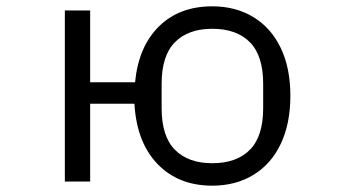

<svg xmlns="http://www.w3.org/2000/svg" viewBox="-20 -574 1096 607"><path d="M405 -246H265V0H185V-541H265V-314H407Q418 -427 482.5 -490.5Q547 -554 651 -554Q725 -554 781 -520Q837 -486 867.5 -422.5Q898 -359 898 -271Q898 -183 867.5 -119Q837 -55 781 -21Q725 13 651 13Q544 13 478 -55.5Q412 -124 405 -246ZM812 -232V-309Q812 -398 770 -440.5Q728 -483 651 -483Q575 -483 533 -440.5Q491 -398 491 -309V-232Q491 -143 533 -100.5Q575 -58 651 -58Q728 -58 770 -100.5Q812 -143 812 -232Z"/></svg>

Font: PlemolJP
Style: Regular
Weight: 400
Monospace: yes
Version: v2.0.4; ttfautohint (v1.8.4.7-5d5b-dirty) -l 6 -r 45 -G 200 